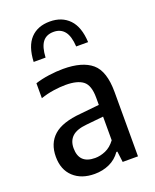

<svg xmlns="http://www.w3.org/2000/svg" viewBox="-150 -889 792 984"><g transform="rotate(-20 246.0 -397.5)"><path d="M194 9Q122 9 79 -31Q36 -71 36 -141.5Q36 -214.5 82.5 -256Q129 -297.5 232 -306L334 -316.5V-356Q334 -423 303.5 -447Q273 -471 208.5 -471Q179 -471 142.8 -465.8Q106.5 -460.5 71.5 -448.5V-530Q105 -541 146.5 -546.8Q188 -552.5 224.5 -552.5Q329 -552.5 380.8 -508.5Q432.5 -464.5 432.5 -351V0H349L341.5 -59H336Q312 -24.5 275 -7.8Q238 9 194 9ZM136.5 -152Q136.5 -67 224 -67Q252 -67 281.2 -79.5Q310.5 -92 334 -123.5V-252.5L240.5 -243Q186 -238 161.2 -215Q136.5 -192 136.5 -152ZM95.5 -637.5Q99.5 -722 138 -763Q176.5 -804 243.5 -804Q309 -804 348.8 -762.8Q388.5 -721.5 392.5 -637.5H327.5Q324 -695 302.8 -721.2Q281.5 -747.5 243.5 -747.5Q204 -747.5 183.8 -721.2Q163.5 -695 160.5 -637.5Z"/></g></svg>

Font: Encode Sans SemiCondensed SemiCondensed Medium
Style: Regular
Weight: 500
Width: 4
Designer: Multiple Designers
Foundry: Impallari Type
Version: Version 3.000; ttfautohint (v1.8.3) -l 8 -r 50 -G 200 -x 14 